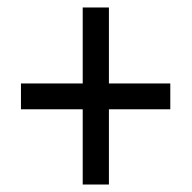

<svg xmlns="http://www.w3.org/2000/svg" viewBox="-20 -610 513 513"><path d="M271 -387H435V-318H271V-117H201V-318H36V-387H201V-590H271Z"/></svg>

Font: Noto Sans Thai Cond
Style: Regular
Weight: 400
Width: 3
Designer: Monotype Design Team
Foundry: Monotype Imaging Inc.
Version: Version 2.002; ttfautohint (v1.8.4.7-5d5b)